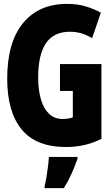

<svg xmlns="http://www.w3.org/2000/svg" viewBox="-20 -745 570 986"><path d="M320 10Q165 10 91 -80.5Q17 -171 17 -341Q17 -527 98 -626Q179 -725 324 -725Q380 -725 422.5 -711.5Q465 -698 498 -680L453 -549Q423 -567 395.5 -574.5Q368 -582 339 -582Q256 -582 216 -523Q176 -464 176 -347Q176 -285 189.5 -237Q203 -189 231 -161.5Q259 -134 302 -134Q314 -134 328.5 -136Q343 -138 354 -142V-278H288V-416H501V-32Q455 -9 410 0.5Q365 10 320 10ZM209 211Q214 193 218.5 165.5Q223 138 226.5 109.5Q230 81 231 61H378V70Q365 108 347.5 147Q330 186 308 221H209Z"/></svg>

Font: Noto Sans Mono Condensed Black
Style: Regular
Weight: 900
Width: 3
Designer: Monotype Design Team
Foundry: Monotype Imaging Inc.
Version: Version 2.014